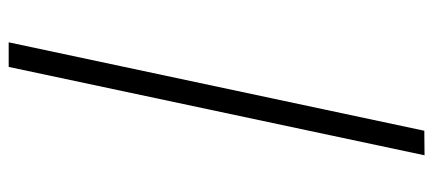

<svg xmlns="http://www.w3.org/2000/svg" viewBox="-291 -460 973 431"><g transform="rotate(90 195.5 -244.5)"><path d="M75 222.5 273.5 -710.5 328.6 -711 130.2 222.5Z"/></g></svg>

Font: Ysabeau
Style: Bold Italic
Weight: 700
Italic angle: -12°
Designer: Christian Thalmann (Catharsis Fonts)
Version: Version 2.002